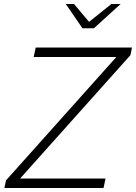

<svg xmlns="http://www.w3.org/2000/svg" viewBox="-20 -937 678 957"><path d="M2 0 10 -38 560 -653H148L158 -700H638L630 -662L80 -47H506L496 0ZM391 -796 308 -917H349L424 -828L535 -917H581L448 -796Z"/></svg>

Font: Red Hat Mono
Style: Italic
Weight: 300
Italic angle: -12°
Monospace: yes
Designer: Pentagram, MCKL
Foundry: Pentagram, MCKL
Version: Version 1.023